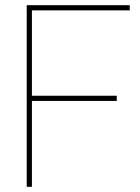

<svg xmlns="http://www.w3.org/2000/svg" viewBox="-20 -720 538 740"><path d="M83 0V-700H480V-680H103V-351H430V-331H103V0Z"/></svg>

Font: Georama ExtraCondensed Thin Thin
Style: Regular
Weight: 250
Version: Version 1.001